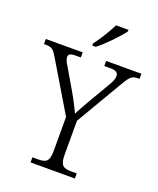

<svg xmlns="http://www.w3.org/2000/svg" viewBox="-175 -1031 933 1131"><g transform="rotate(20 291.5 -465.5)"><path d="M262 -784V-771H284C332 -807 406 -886 431 -921V-931H353C332 -886 291 -822 262 -784ZM156 0H434V-32H399C352 -32 329 -42 329 -111V-324L503 -620C532 -670 546 -682 581 -682H591V-714H370V-682H408C445 -682 458 -671 458 -650C458 -636 452 -618 439 -596L361 -463C337 -421 315 -383 304 -359C288 -393 267 -435 243 -476L167 -606C156 -623 146 -641 146 -657C146 -671 152 -682 188 -682H223V-714H-8V-682H3C42 -682 52 -672 75 -634L261 -323V-109C261 -41 238 -32 191 -32H156Z"/></g></svg>

Font: Noto Serif Tamil Light
Style: Italic
Weight: 300
Italic angle: -12°
Designer: Indian Type Foundry, Tom Grace, and the Monotype Design Team
Foundry: Monotype Imaging Inc.
Version: Version 2.003